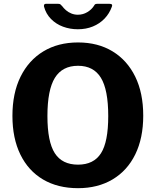

<svg xmlns="http://www.w3.org/2000/svg" viewBox="-20 -974 814 1004"><path d="M388 10Q282 10 205 -35.5Q128 -81 86.5 -166Q45 -251 45 -368Q45 -487 87.5 -573Q130 -659 207 -705.5Q284 -752 388 -752Q492 -752 568.5 -705.5Q645 -659 687 -573.5Q729 -488 729 -369Q729 -252 687.5 -167Q646 -82 569 -36Q492 10 388 10ZM388 -113Q470 -113 508 -172.5Q546 -232 546 -367Q546 -505 507.5 -567.5Q469 -630 388 -630Q306 -630 267 -567Q228 -504 228 -367Q228 -233 266.5 -173Q305 -113 388 -113ZM553 -954Q571 -954 565 -939Q552 -903 526.5 -876.5Q501 -850 465.5 -835.5Q430 -821 387 -821Q346 -821 309.5 -834.5Q273 -848 246.5 -875Q220 -902 210 -940Q209 -945 211 -949.5Q213 -954 219 -954H284Q292 -954 295.5 -951.5Q299 -949 305 -942Q313 -931 325 -920.5Q337 -910 353 -903.5Q369 -897 387 -897Q414 -897 436.5 -910.5Q459 -924 471 -943Q475 -951 479 -952.5Q483 -954 488 -954Z"/></svg>

Font: Libre Franklin Thin
Style: Bold
Weight: 700
Version: Version 3.000